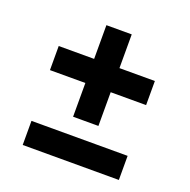

<svg xmlns="http://www.w3.org/2000/svg" viewBox="-109 -699 797 805"><g transform="rotate(20 289.0 -296.0)"><path d="M232.5 -183.5V-334H74.5V-441.5H232.5V-592H345.5V-441.5H503.5V-334H345.5V-183.5ZM74.5 0V-107.5H503.5V0Z"/></g></svg>

Font: Encode Sans SC Expanded SemiBold
Style: Regular
Weight: 600
Width: 7
Designer: Multiple Designers
Foundry: Impallari Type
Version: Version 3.002